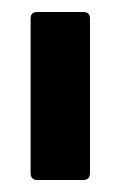

<svg xmlns="http://www.w3.org/2000/svg" viewBox="-20 -703 201 320"><path d="M42 -403Q31 -403 31 -415V-672Q31 -683 42 -683H119Q130 -683 130 -672V-415Q130 -403 119 -403Z"/></svg>

Font: Sofia Sans Extra Condensed
Style: Bold
Weight: 700
Designer: Botio Nikoltchev, Ani Petrova
Foundry: lettersoup
Version: Version 4.101